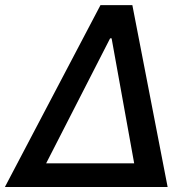

<svg xmlns="http://www.w3.org/2000/svg" viewBox="-45 -748 754 768"><path d="M-25.4 0 356.9 -727.5H484.4L625.5 0ZM139.6 -94.7H491.7L401.4 -594.7H395.5Z"/></svg>

Font: Inter 20pt Medium
Style: Italic
Weight: 500
Italic angle: -9.3988°
Version: Version 4.001;git-66647c0bb